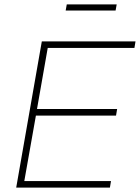

<svg xmlns="http://www.w3.org/2000/svg" viewBox="-20 -857 639 877"><path d="M54 0 171 -668H599L594 -638H198L149 -359H515L510 -329H144L91 -30H487L482 0ZM280 -809 285 -837H513L508 -809Z"/></svg>

Font: Gantari Thin
Style: Italic
Weight: 100
Italic angle: -10°
Designer: Anugrah Pasau
Foundry: Lafontype
Version: Version 1.000; ttfautohint (v1.8.4.7-5d5b)